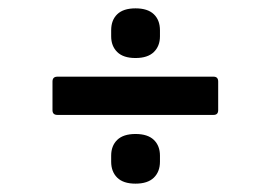

<svg xmlns="http://www.w3.org/2000/svg" viewBox="-20 -531 612 462"><path d="M118.1 -254.5Q106.3 -254.5 106.3 -265.9V-334.7Q106.3 -346.5 118.1 -346.5H493.9Q505 -346.5 505 -334.7V-265.9Q505 -254.5 493.9 -254.5ZM306 -89.1Q276.7 -89.1 262.1 -103.5Q247.5 -117.9 247.5 -141.9V-156.5Q247.5 -180.2 262.1 -194.4Q276.8 -208.6 306.1 -208.6Q335.4 -208.6 350.2 -194.4Q364.9 -180.2 364.9 -156.5V-141.9Q364.9 -117.9 350.2 -103.5Q335.4 -89.1 306 -89.1ZM306 -391.4Q276.7 -391.4 262.1 -405.8Q247.5 -420.2 247.5 -443.5V-458.1Q247.5 -482.6 262.1 -496.7Q276.8 -510.9 306.1 -510.9Q335.4 -510.9 350.2 -496.7Q364.9 -482.6 364.9 -458.1V-443.5Q364.9 -420.2 350.2 -405.8Q335.4 -391.4 306 -391.4Z"/></svg>

Font: Sofia Sans Semi Condensed
Style: Italic
Weight: 400
Italic angle: -9°
Designer: Botio Nikoltchev, Ani Petrova
Foundry: lettersoup
Version: Version 4.101